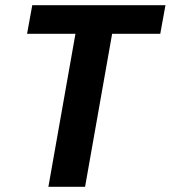

<svg xmlns="http://www.w3.org/2000/svg" viewBox="-20 -718 656 738"><path d="M104 -698H616L596 -588H411L307 0H166L270 -588H84Z"/></svg>

Font: SVN-Poppins SemiBold
Style: Italic
Weight: 600
Italic angle: -10°
Designer: Ninad Kale (Devanagari), Jonny Pinhorn (Latin)
Foundry: Indian Type Foundry
Version: Version 3.002 2017; ttfautohint (v1.8.3)